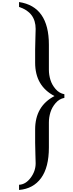

<svg xmlns="http://www.w3.org/2000/svg" viewBox="-20 -1624 721 1885"><path d="M612 -699V-663Q562 -654 526 -612Q490 -570 475 -521Q460 -472 460 -422V-176Q460 19 383.5 124Q307 229 167 241V190Q232 187 281 121.5Q330 56 330 -21Q330 -32 327.5 -112Q325 -192 325 -223V-353Q325 -582 515 -681Q325 -780 325 -1008V-1139Q325 -1167 327.5 -1247.5Q330 -1328 330 -1340Q330 -1503 167 -1556V-1604Q460 -1560 460 -1185V-939Q460 -889 475 -840Q490 -791 526 -749.5Q562 -708 612 -699Z"/></svg>

Font: STIXSizeTwoSym
Style: Bold
Weight: 700
Designer: MicroPress Inc., with final additions and corrections provided by Coen Hoffman, Elsevier (retired)
Version: Version 1.1.0